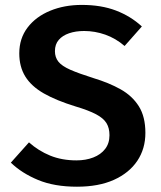

<svg xmlns="http://www.w3.org/2000/svg" viewBox="-20 -726 640 762"><path d="M557 -198.5Q557 -135.5 524.8 -87.5Q492.5 -39.5 432 -12.2Q371.5 15 285.5 15Q195.5 15 131 -11.8Q66.5 -38.5 23 -80.5L95 -161Q132.5 -127.5 179 -108.5Q225.5 -89.5 283.5 -89.5Q320.5 -89.5 350.2 -101Q380 -112.5 397.2 -134.8Q414.5 -157 414.5 -189.5Q414.5 -218 402.5 -237.5Q390.5 -257 361.2 -272.5Q332 -288 280 -303.5Q203.5 -327 154 -355.2Q104.5 -383.5 80.5 -422.2Q56.5 -461 56.5 -514Q56.5 -573.5 89.5 -616.8Q122.5 -660 178.8 -683.2Q235 -706.5 304.5 -706.5Q381.5 -706.5 440 -684.2Q498.5 -662 543 -621L474.5 -543.5Q439 -574 397.8 -588.5Q356.5 -603 314 -603Q280.5 -603 254.2 -594Q228 -585 213 -567.5Q198 -550 198 -523Q198 -498.5 211.8 -481.2Q225.5 -464 259 -449.2Q292.5 -434.5 351 -416Q412.5 -397.5 458.8 -371.5Q505 -345.5 531 -304.2Q557 -263 557 -198.5Z"/></svg>

Font: Fira Code Light SemiBold
Style: Regular
Weight: 600
Monospace: yes
Version: Version 5.002